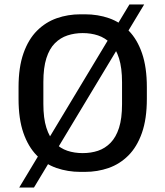

<svg xmlns="http://www.w3.org/2000/svg" viewBox="-20 -759 739 859"><path d="M340 10Q283 10 232.5 -7.5Q182 -25 144 -64Q106 -103 84.5 -165Q63 -227 63 -317V-369Q63 -458 85 -520.5Q107 -583 145.5 -621.5Q184 -660 234 -677.5Q284 -695 340 -695H360Q418 -695 468 -677.5Q518 -660 556 -621.5Q594 -583 615.5 -520.5Q637 -458 637 -369V-317Q637 -227 615 -164.5Q593 -102 554.5 -63.5Q516 -25 466 -7.5Q416 10 360 10ZM350 -74Q387 -74 418.5 -84.5Q450 -95 474.5 -120Q499 -145 512.5 -187Q526 -229 526 -293V-391Q526 -455 512.5 -498Q499 -541 474.5 -565.5Q450 -590 418.5 -600.5Q387 -611 350 -611Q314 -611 282 -600.5Q250 -590 225.5 -565.5Q201 -541 187.5 -498.5Q174 -456 174 -392V-294Q174 -230 187.5 -187.5Q201 -145 225.5 -120Q250 -95 281.5 -84.5Q313 -74 350 -74ZM66 80 559 -739H625L132 80Z"/></svg>

Font: Chivo Medium
Style: Regular
Weight: 400
Version: Version 2.002